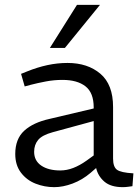

<svg xmlns="http://www.w3.org/2000/svg" viewBox="-20 -766 578 793"><path d="M204 7Q164 7 127 -7.5Q90 -22 66.5 -53Q43 -84 43 -130Q43 -192 80 -226Q117 -260 185 -275L367 -318V-322Q367 -383 333 -409.5Q299 -436 238 -436Q203 -436 169 -429.5Q135 -423 108 -416L82 -409L67 -461L92 -471Q134 -488 175.5 -497Q217 -506 259 -506Q342 -506 394.5 -461.5Q447 -417 447 -324V-111Q447 -77 463 -65Q479 -53 531 -50L527 3Q519 4 508.5 5.5Q498 7 487 7Q438 7 411.5 -15.5Q385 -38 377 -72L354 -52Q320 -23 280 -8Q240 7 204 7ZM229 -62Q256 -62 283 -72.5Q310 -83 338 -103L367 -124V-266L198 -220Q154 -208 137.5 -188Q121 -168 121 -139Q121 -102 150.5 -82Q180 -62 229 -62ZM186 -568 298 -746H393L248 -568Z"/></svg>

Font: REM Medium Light
Style: Regular
Weight: 300
Version: Version 1.005;gftools[0.9.28]